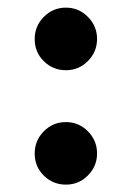

<svg xmlns="http://www.w3.org/2000/svg" viewBox="-20 -489 349 508"><path d="M71.8 -385.8Q71.8 -350.6 96.1 -326.9Q120.4 -303.2 154.4 -303.2Q188.5 -303.2 212.6 -327.5Q236.8 -351.9 236.8 -385.9Q236.8 -419.9 212.6 -444.3Q188.4 -468.8 154.3 -468.8Q120.1 -468.8 95.9 -444.3Q71.8 -419.9 71.8 -385.8ZM71.8 -83.1Q71.8 -47.9 96.1 -24.2Q120.4 -0.5 154.4 -0.5Q188.5 -0.5 212.6 -24.8Q236.8 -49.1 236.8 -83.1Q236.8 -117.2 212.6 -141.6Q188.4 -166 154.3 -166Q120.1 -166 95.9 -141.6Q71.8 -117.1 71.8 -83.1Z"/></svg>

Font: Vazir Variable Regular
Style: Regular
Weight: 400
Designer: Saber Rastikerdar
Foundry: Saber Rastikerdar
Version: Version 30.1.0